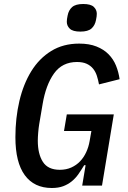

<svg xmlns="http://www.w3.org/2000/svg" viewBox="-20 -928 640 960"><path d="M382 -770Q344 -770 329 -784.5Q314 -799 314 -819Q314 -825 315 -833Q316 -841 318 -850Q323 -877 340.5 -892.5Q358 -908 396 -908Q434 -908 449 -893.5Q464 -879 464 -859Q464 -853 463 -845Q462 -837 460 -828Q455 -801 437.5 -785.5Q420 -770 382 -770ZM408 -102H401Q387 -79 372.5 -58Q358 -37 339 -21.5Q320 -6 296 3Q272 12 239 12Q151 12 104 -52Q57 -116 57 -242Q57 -338 77 -423Q97 -508 136.5 -572Q176 -636 236 -673Q296 -710 376 -710Q426 -710 462.5 -695.5Q499 -681 523 -656.5Q547 -632 560 -600Q573 -568 578 -532L475 -506Q471 -528 464.5 -548.5Q458 -569 445.5 -584.5Q433 -600 413.5 -609Q394 -618 365 -618Q291 -618 250 -560.5Q209 -503 193 -407L176 -307Q173 -289 171 -265Q169 -241 169 -225Q169 -158 194.5 -118.5Q220 -79 279 -79Q311 -79 336.5 -90.5Q362 -102 380.5 -121.5Q399 -141 411 -167Q423 -193 428 -222L437 -273H300L314 -356H549L490 0H391Z"/></svg>

Font: IBM Plex Mono Medium
Style: Italic
Weight: 500
Italic angle: -9°
Monospace: yes
Designer: Mike Abbink, Paul van der Laan, Pieter van Rosmalen
Foundry: Bold Monday
Version: Version 2.3